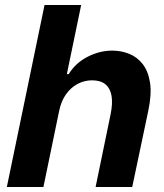

<svg xmlns="http://www.w3.org/2000/svg" viewBox="-20 -749 658 769"><path d="M7.4 0 158.4 -729H305.1L247.7 -452.1H255.1Q282.6 -496.9 330.8 -521.6Q379 -546.3 429.7 -546.3Q465.4 -546.3 497.4 -533.5Q529.3 -520.7 551.5 -492.4Q573.7 -464 580.9 -418Q588 -372 573.9 -305.3L509.6 0H362.9L422.9 -290.9Q431.9 -334.7 426.8 -364.9Q421.7 -395 402.5 -411.1Q383.3 -427.3 348.6 -427.3Q317.7 -427.3 290.6 -412.8Q263.4 -398.3 244.2 -371.1Q225 -344 217 -305.1L153.9 0Z"/></svg>

Font: Mona Sans
Style: Italic
Weight: 200
Italic angle: -11.6951°
Designer: Deni Anggara
Foundry: GitHub
Version: Version 2.000